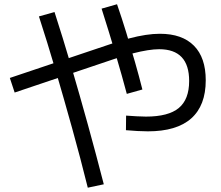

<svg xmlns="http://www.w3.org/2000/svg" viewBox="-20 -819 1040 904"><path d="M676.3 -200.6Q654.3 -200.6 627.2 -202.1Q600 -203.6 573 -206L573.7 -274.7Q598 -273 622.7 -271.5Q647.3 -270 667 -270Q773 -270 821.8 -310.5Q870.6 -351 870.6 -437.7Q870.6 -587.3 729.3 -587.3Q705.7 -587.3 674.8 -582.4Q644 -577.6 605 -567.6Q566 -557.6 515 -540.3L49 -383.3L26.3 -452L493 -609Q544.3 -626.7 586.7 -637.8Q629 -649 665.2 -654.5Q701.3 -660 732.7 -660Q837.7 -660 893.2 -603.8Q948.7 -547.7 948.7 -441Q948.7 -322 880.2 -261.3Q811.7 -200.6 676.3 -200.6ZM393.3 64.7Q359 -73.7 320.1 -213.5Q281.3 -353.3 241.8 -487.5Q202.3 -621.7 163.3 -741.7L236.7 -762.3Q275.7 -641.7 315.4 -507Q355 -372.3 393.9 -231.7Q432.7 -91 468.7 48.7ZM577 -377Q555.6 -458 525 -561.6Q494.3 -665.3 458.3 -778.3L531 -799Q553.4 -734.3 574.7 -664.8Q596 -595.3 615.5 -527.2Q635 -459 650.4 -397.6Z"/></svg>

Font: M PLUS 1 Thin
Style: Regular
Weight: 100
Designer: Coji Morishita
Foundry: UNDERFOREST DESIGN
Version: Version 1.001